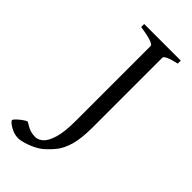

<svg xmlns="http://www.w3.org/2000/svg" viewBox="-346 -667 905 905"><g transform="rotate(45 106.5 -214.5)"><path d="M271 -595Q238 -588 219 -579.5Q200 -571 200 -564V-101Q200 -23 186.5 22Q173 67 151 93.5Q129 120 104 141Q77 161 42 173.5Q7 186 -12 186Q-31 186 -49.5 178.5Q-68 171 -80.5 161Q-93 151 -93 146Q-93 141 -82 130.5Q-71 120 -58 110.5Q-45 101 -36 98Q-9 115 6.5 120Q22 125 41 125Q59 125 77.5 109.5Q96 94 109 52.5Q122 11 122 -65V-564Q122 -570 104 -578Q86 -586 27 -595V-615H271Z"/></g></svg>

Font: ChillKai
Style: Regular
Weight: 400
Designer: ChillType
Foundry: 寒蝉字型
Version: Version 2.000